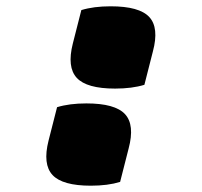

<svg xmlns="http://www.w3.org/2000/svg" viewBox="-20 -579 640 609"><path d="M438 -310Q399 -298 345 -298Q255 -298 223.5 -332Q192 -366 211 -441L238 -547Q277 -559 331 -559Q422 -559 453.5 -525Q485 -491 465 -416ZM361 -2Q322 10 268 10Q178 10 146.5 -24Q115 -58 134 -133L161 -239Q200 -251 254 -251Q345 -251 376.5 -217Q408 -183 388 -108Z"/></svg>

Font: Recursive Mn Csl St XBk
Style: Italic
Weight: 1000
Italic angle: -15°
Monospace: yes
Version: Version 1.079;hotconv 1.0.112;makeotfexe 2.5.65598; ttfautoh